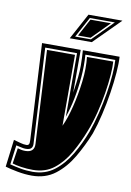

<svg xmlns="http://www.w3.org/2000/svg" viewBox="-119 -716 605 885"><g transform="rotate(10 183.0 -273.0)"><path d="M225 -495H397Q399 -465 395.5 -420Q392 -375 384 -323.5Q376 -272 364 -220.5Q352 -169 337 -126Q313 -66 280.5 -10.5Q248 45 202.5 80Q157 115 93 115Q61 115 26 108.5Q-9 102 -32 95L-16 -33Q3 -28 17 -24Q31 -20 44 -20Q52 -20 55.5 -25Q59 -30 58 -46L34 -495H215V-295Q222 -339 225 -369Q228 -399 228 -424Q228 -444 227 -463Q226 -482 225 -495ZM93 97Q152 97 194.5 64.5Q237 32 268 -20.5Q299 -73 321 -132Q336 -174 348 -222.5Q360 -271 368 -319.5Q376 -368 379 -409.5Q382 -451 380 -477H240Q244 -426 239.5 -372Q235 -318 225 -268.5Q215 -219 201 -179V-477H52L76 -31Q77 -18 70 -10Q63 -2 44 -2Q35 -2 27 -4Q19 -6 -1 -10L-13 81Q6 86 34.5 91.5Q63 97 93 97ZM93 88Q64 88 38 84Q12 80 -3 75L8 2Q16 4 24 6Q32 8 44 8Q87 8 85 -32L62 -468H193V-136Q211 -174 225.5 -232Q240 -290 247.5 -352.5Q255 -415 249 -468H372Q374 -444 371 -404.5Q368 -365 360.5 -318.5Q353 -272 341 -224.5Q329 -177 313 -136Q291 -78 261.5 -26.5Q232 25 191.5 56.5Q151 88 93 88ZM222 -661H381L259 -539H156ZM179 -551H253L348 -647H231ZM191 -558 235 -640H331L250 -558Z"/></g></svg>

Font: Alumni Sans Collegiate One
Style: Italic
Weight: 400
Italic angle: -8°
Designer: Robert E. Leuschke
Foundry: Robert E. Leuschke
Version: Version 1.100